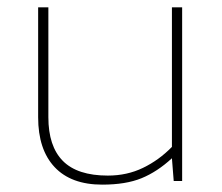

<svg xmlns="http://www.w3.org/2000/svg" viewBox="-20 -494 606 524"><path d="M449.2 -62.1 454.1 0H477.1V-473.9H449.2V-93.1Q414.1 -57.1 370.5 -36Q326.9 -14.8 274.3 -14.8Q191.1 -14.8 151.5 -54.9Q112 -94.9 112 -174V-473.9H84.1V-174Q84.1 -85.9 129 -38Q174 9.9 259 9.9Q323.3 9.9 366.2 -7.6Q409.2 -25.2 449.2 -62.1Z"/></svg>

Font: Arad-VF Thin Dots1
Style: Regular
Weight: 100
Designer: Mohammad Darvishi
Version: Version 1.000;August 30, 2024;FontCreator 15.0.0.2992 64-bit